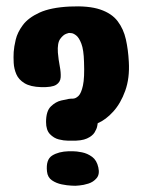

<svg xmlns="http://www.w3.org/2000/svg" viewBox="-20 -597 457 617"><path d="M210 -145Q210 -145 197.5 -145Q185 -145 169 -149Q153 -153 140.5 -166Q128 -179 128 -205Q128 -240 143.5 -255Q159 -270 176.5 -274Q194 -278 200 -279Q205 -280 214 -280Q223 -280 232 -288.5Q241 -297 246.5 -322Q252 -347 250 -398Q249 -437 241.5 -456.5Q234 -476 225 -483Q216 -490 209.5 -490.5Q203 -491 203 -491Q203 -492 193 -488.5Q183 -485 173.5 -472Q164 -459 166 -428Q168 -405 172 -384.5Q176 -364 175 -348.5Q174 -333 160.5 -324.5Q147 -316 112 -317Q78 -318 59 -329.5Q40 -341 32.5 -358.5Q25 -376 24 -395Q23 -414 24 -430Q25 -446 30.5 -469.5Q36 -493 53.5 -516.5Q71 -540 107 -556.5Q143 -573 204 -576Q265 -579 302 -566.5Q339 -554 358 -529Q377 -504 384.5 -470.5Q392 -437 394 -398Q397 -346 382.5 -305.5Q368 -265 344 -238.5Q320 -212 294 -201Q294 -201 292.5 -192Q291 -183 284 -171.5Q277 -160 259.5 -152Q242 -144 210 -145ZM201 -111Q201 -111 213.5 -111Q226 -111 243.5 -107.5Q261 -104 276 -93Q291 -82 296 -59Q301 -37 290.5 -24.5Q280 -12 264 -7Q248 -2 235 -1Q222 0 222 0Q222 0 209 -0.5Q196 -1 178.5 -4.5Q161 -8 147 -17.5Q133 -27 131 -46Q127 -84 147.5 -97Q168 -110 201 -111Z"/></svg>

Font: Nerko One
Style: Regular
Weight: 400
Designer: Nermin Kahrimanovic
Foundry: Nermin Kahrimanovic
Version: Version 1.101